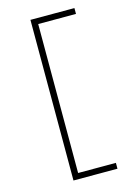

<svg xmlns="http://www.w3.org/2000/svg" viewBox="-131 -838 714 1016"><g transform="rotate(-15 226.5 -330.0)"><path d="M141 110V-770H382V-738H175V78H382V110Z"/></g></svg>

Font: M PLUS 2 ExtraLight
Style: Regular
Weight: 250
Designer: Coji Morishita
Foundry: UNDERFOREST DESIGN
Version: Version 1.001